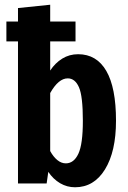

<svg xmlns="http://www.w3.org/2000/svg" viewBox="-20 -775 540 811"><path d="M470 -265Q470 -135 423.5 -59.5Q377 16 297 16Q263 16 234 -1Q205 -18 184 -49L177 0H56V-600H7V-684H56V-741L192 -755V-684H299V-600H192V-477Q213 -509 243 -527.5Q273 -546 310 -546Q388 -546 429 -475.5Q470 -405 470 -265ZM330 -265Q330 -369 313.5 -406.5Q297 -444 266 -444Q227 -444 192 -382V-137Q205 -113 222 -99Q239 -85 258 -85Q292 -85 311 -125.5Q330 -166 330 -265Z"/></svg>

Font: Fira Sans Compressed SemiBold
Style: Regular
Weight: 600
Width: 1
Designer: bBox Type GmbH & Carrois Corporate GbR & Edenspiekermann AG
Foundry: bBox Type GmbH & Carrois Corporate GbR & Edenspiekermann AG
Version: Version 4.301